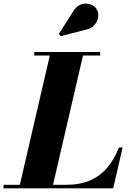

<svg xmlns="http://www.w3.org/2000/svg" viewBox="-68 -1036 724 1056"><path d="M36.5 0 210.5 -750H393L219 0ZM-48.5 0V-19.5H295Q373.5 -19.5 429.2 -44.5Q485 -69.5 523.2 -115.5Q561.5 -161.5 586.5 -225H606.5L554.5 0ZM120.5 -730.5V-750H483V-730.5ZM265.5 -837 256 -850 335 -974Q348 -996 366 -1006Q384 -1016 402.8 -1016Q421.5 -1016 437.2 -1008.5Q453 -1001 461.5 -989Q475 -969.5 472.2 -944.5Q469.5 -919.5 452 -899Q434.5 -878.5 403 -872.5Z"/></svg>

Font: Bodoni Moda 11pt ExtraBold
Style: Italic
Weight: 800
Italic angle: -13°
Version: Version 2.004